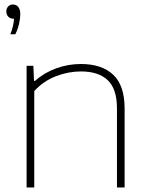

<svg xmlns="http://www.w3.org/2000/svg" viewBox="-20 -832 662 852"><path d="M98 -540H128L131 -473H135Q176.5 -509.5 229.5 -528.8Q282.5 -548 339 -548Q431.5 -548 482.2 -500.5Q533 -453 533 -350V0H499V-351Q499 -437.5 458 -476.2Q417 -515 339 -515Q284 -515 228.8 -494Q173.5 -473 132 -428V0H98ZM70 -769Q70 -750 64.5 -726Q59 -702 48 -680H26Q40 -715.5 42.5 -749H39Q25.5 -749 16.8 -758Q8 -767 8 -781Q8 -794.5 16.2 -803.2Q24.5 -812 37 -812Q52.5 -812 61.2 -801Q70 -790 70 -769Z"/></svg>

Font: Encode Sans Expanded Thin
Style: Regular
Weight: 250
Width: 7
Designer: Multiple Designers
Foundry: Impallari Type
Version: Version 2.000